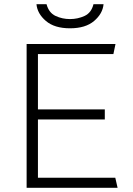

<svg xmlns="http://www.w3.org/2000/svg" viewBox="-20 -896 633 916"><path d="M107 0V-686H531L521 -638H161V-374H480V-326H161V-48H530L541 0ZM314 -761Q240 -761 199 -796Q158 -831 154 -876H202Q213 -835 245 -820Q277 -805 314 -805Q351 -805 383.5 -820Q416 -835 426 -876H474Q470 -831 429 -796Q388 -761 314 -761Z"/></svg>

Font: Chivo Medium Thin
Style: Regular
Weight: 250
Version: Version 2.002